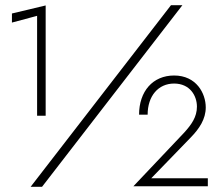

<svg xmlns="http://www.w3.org/2000/svg" viewBox="-20 -720 859 740"><path d="M639 -700 98 0H142L683 -700ZM26 -633 123 -659V-274H156V-699L26 -668ZM494 -2H781V-33H563L716 -191C748 -224 773 -261 773 -306C773 -360 737 -429 651 -429C569 -429 516 -368 516 -278H549C549 -350 590 -398 651 -398C712 -398 739 -351 739 -309C739 -269 718 -240 690 -209Z"/></svg>

Font: Jost Light
Style: Regular
Weight: 300
Version: Version 3.710